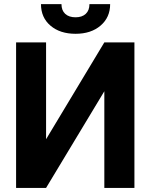

<svg xmlns="http://www.w3.org/2000/svg" viewBox="-20 -918 740 938"><path d="M58.6 0ZM489.7 -710.9H636.7V0H489.7V-472.2L205.1 0H58.6V-710.9H205.1V-237.8ZM518.1 -897.9Q518.1 -833 471.4 -793Q424.8 -752.9 349.1 -752.9Q273.4 -752.9 226.8 -792.5Q180.2 -832 180.2 -897.9H280.3Q280.3 -867.2 298.6 -850.3Q316.9 -833.5 349.1 -833.5Q380.9 -833.5 398.9 -850.3Q417 -867.2 417 -897.9Z"/></svg>

Font: Roboto
Style: Bold
Weight: 700
Designer: Google
Version: Version 2.134; 2016; ttfautohint (v1.6)